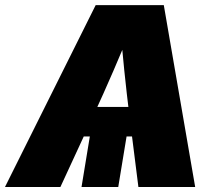

<svg xmlns="http://www.w3.org/2000/svg" viewBox="-58 -748 849 768"><path d="M458 -261.2 415 0H268.1L311 -261.2ZM-38.1 0 324.7 -727.5H597.2L722.7 0H495.6L460 -282.2Q448.7 -374 439.2 -465.6Q429.7 -557.1 422.4 -654.3H475.1Q435.5 -557.1 396 -465.6Q356.4 -374 314 -282.2L183.6 0ZM175.8 -202.1 195.3 -320.3H595.7L576.2 -202.1Z"/></svg>

Font: Inter 28pt Black
Style: Italic
Weight: 900
Italic angle: -9.3988°
Designer: Rasmus Andersson
Foundry: rsms
Version: Version 4.001;git-66647c0bb